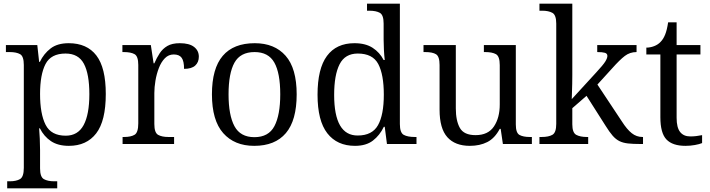

<svg xmlns="http://www.w3.org/2000/svg" viewBox="-20 -780 3846 1040"><path d="M19 240V202H33Q68 202 88.5 190Q109 178 109 129V-428Q109 -475 89 -486.5Q69 -498 32 -498H12V-536H182L192 -445H196Q217 -489 254 -517.5Q291 -546 352 -546Q451 -546 502 -479.5Q553 -413 553 -271Q553 -125 501 -57.5Q449 10 353 10Q294 10 256 -15.5Q218 -41 196 -85H192Q194 -61 195.5 -28.5Q197 4 197 33V132Q197 179 218 190.5Q239 202 273 202H290V240ZM336 -45Q402 -45 433 -102.5Q464 -160 464 -270Q464 -379 434.5 -434.5Q405 -490 335 -490Q256 -490 226.5 -433Q197 -376 197 -271Q197 -163 227 -104Q257 -45 336 -45Z M644 0V-38H652Q689 -38 709 -50Q729 -62 729 -112V-428Q729 -475 709 -486.5Q689 -498 650 -498H643V-536H797L812 -437H816Q829 -467 845 -491.5Q861 -516 886.5 -531Q912 -546 954 -546Q1005 -546 1031 -526Q1057 -506 1057 -473Q1057 -443 1037.5 -425Q1018 -407 977 -407Q977 -449 964 -467Q951 -485 921 -485Q893 -485 873 -464.5Q853 -444 840.5 -411.5Q828 -379 822 -343Q816 -307 816 -276V-108Q816 -61 836.5 -49.5Q857 -38 892 -38H923V0Z M1357 10Q1250 10 1189 -59Q1128 -128 1128 -269Q1128 -409 1186.5 -477.5Q1245 -546 1360 -546Q1467 -546 1527 -478Q1587 -410 1587 -269Q1587 -128 1528.5 -59Q1470 10 1357 10ZM1358 -37Q1435 -37 1466.5 -97Q1498 -157 1498 -269Q1498 -384 1466 -441Q1434 -498 1359 -498Q1282 -498 1250 -440.5Q1218 -383 1218 -269Q1218 -156 1250 -96.5Q1282 -37 1358 -37Z M1903 10Q1806 10 1753 -58Q1700 -126 1700 -267Q1700 -408 1751 -477Q1802 -546 1900 -546Q1960 -546 1998.5 -521Q2037 -496 2058 -455H2064Q2061 -481 2059.5 -511.5Q2058 -542 2058 -565V-652Q2058 -699 2037.5 -710.5Q2017 -722 1980 -722H1968V-760H2146V-108Q2146 -61 2167 -49.5Q2188 -38 2227 -38H2236V0H2076L2064 -93H2059Q2037 -47 2000 -18.5Q1963 10 1903 10ZM1918 -46Q1996 -46 2027.5 -102Q2059 -158 2059 -267Q2059 -376 2029 -433Q1999 -490 1918 -490Q1849 -490 1819.5 -432Q1790 -374 1790 -266Q1790 -45 1918 -46Z M2525 10Q2445 10 2403 -37Q2361 -84 2361 -186V-428Q2361 -474 2342 -486Q2323 -498 2283 -498H2274V-536H2449V-193Q2449 -126 2471 -87Q2493 -48 2556 -48Q2624 -48 2655.5 -95Q2687 -142 2687 -214V-427Q2687 -475 2666.5 -486.5Q2646 -498 2608 -498H2601V-536H2774V-106Q2774 -60 2794 -49Q2814 -38 2850 -38H2861V0H2704L2692 -82H2687Q2660 -31 2619.5 -10.5Q2579 10 2525 10Z M2902 0V-38H2914Q2952 -38 2972.5 -50Q2993 -62 2993 -109V-652Q2993 -699 2972 -710.5Q2951 -722 2917 -722H2902V-760H3080V-374Q3080 -354 3079.5 -326Q3079 -298 3078 -274.5Q3077 -251 3077 -243L3209 -387Q3247 -428 3258.5 -446.5Q3270 -465 3270 -477Q3270 -490 3256.5 -494Q3243 -498 3215 -498V-536H3428V-498Q3392 -498 3364.5 -477Q3337 -456 3296 -410L3216 -322L3348 -123Q3376 -79 3402 -58.5Q3428 -38 3460 -38H3463V0H3449Q3408 0 3381.5 -3Q3355 -6 3335.5 -15.5Q3316 -25 3298.5 -45Q3281 -65 3260 -99L3157 -261L3080 -194V-107Q3080 -61 3101.5 -49.5Q3123 -38 3159 -38H3166V0Z M3693 10Q3623 10 3590 -24.5Q3557 -59 3557 -145V-485H3481V-522Q3502 -522 3523 -530Q3544 -538 3558 -553Q3573 -568 3583 -593Q3593 -618 3599 -659H3645V-536H3774V-485H3645V-142Q3645 -89 3664 -65Q3683 -41 3719 -41Q3737 -41 3752 -43Q3767 -45 3783 -48V-5Q3769 1 3744 5.5Q3719 10 3693 10Z"/></svg>

Font: Noto Serif Hentaigana
Style: Regular
Weight: 400
Designer: Kazuhiro Yamada
Foundry: nipponia
Version: Version 1.000; ttfautohint (v1.8.4.7-5d5b)